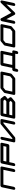

<svg xmlns="http://www.w3.org/2000/svg" viewBox="4123 -4872 891 9177"><g transform="rotate(-90 4568.5 -283.5)"><path d="M1142.6 -709Q1171.9 -709 1188 -688.5Q1200.2 -673.3 1200.2 -653.8Q1200.2 -646.5 1198.2 -638.2L1077.6 -71.3Q1071.3 -42 1046.1 -21Q1021 0 991.7 0Q962.4 0 946.3 -21Q934.1 -36.1 934.1 -55.7Q934.1 -63 936 -71.3L1041.5 -567.4H333L227.5 -71.3Q221.2 -42 196 -21Q170.9 0 141.6 0Q112.3 0 96.2 -21Q84 -36.1 84 -55.7Q84 -63 85.9 -71.3L206.5 -638.2Q212.9 -667.5 238 -688.2Q263.2 -709 292.5 -709Z M2145 -425.3 2175.3 -566.9H1466.8L1436.5 -425.3ZM2272 -354.5Q2266.1 -325.2 2240.7 -304.4Q2215.3 -283.7 2185.5 -283.7H1406.2L1361.3 -70.8Q1355 -41.5 1329.8 -20.8Q1304.7 0 1275.4 0Q1246.1 0 1230 -21Q1217.8 -35.6 1217.8 -55.2Q1217.8 -62.5 1219.7 -70.8L1340.3 -638.2Q1346.7 -667.5 1371.8 -688.2Q1397 -709 1426.3 -709H2276.4Q2306.2 -709 2322.3 -688.5Q2334.5 -673.3 2334.5 -653.8Q2334.5 -646.5 2332.5 -638.2Z M3466.3 -637.7 3345.7 -70.8Q3339.4 -41.5 3314.2 -20.8Q3289.1 0 3259.8 0Q3230.5 0 3214.4 -21Q3202.1 -35.6 3202.1 -55.2Q3202.1 -62.5 3204.1 -70.8L3309.6 -566.9H3268.1L2605.5 -20.5Q2580.6 0 2550.8 0H2409.2Q2379.9 0 2363.8 -21Q2351.6 -35.6 2351.6 -55.2Q2351.6 -62.5 2353.5 -70.8L2474.1 -637.7Q2480 -667 2505.1 -687.7Q2530.3 -708.5 2559.6 -708.5Q2588.9 -708.5 2605.5 -688Q2617.2 -672.4 2617.2 -652.8Q2617.2 -645.5 2615.7 -637.7L2510.3 -141.6H2551.8L3213.9 -688Q3238.8 -708.5 3268.6 -708.5H3410.2Q3439.5 -708.5 3456.1 -688Q3467.8 -672.4 3467.8 -652.8Q3467.8 -645.5 3466.3 -637.7Z M4252.4 -142.1 4338.4 -212.9 4282.2 -283.7H3673.8L3644 -142.1ZM4312.5 -425.3 4398.4 -496.1 4342.8 -567.4H3734.4L3704.1 -425.3ZM4426.8 -354.5 4499.5 -263.2Q4511.2 -247.6 4511.2 -228Q4511.2 -220.7 4509.8 -212.9Q4503.4 -183.6 4478 -162.6L4306.2 -21Q4280.8 0 4251.5 0H3543Q3522.5 0 3508.8 -10.7Q3485.4 -27.8 3485.4 -55.2Q3485.4 -63 3487.3 -71.3L3607.9 -638.2Q3614.3 -667.5 3639.4 -688.2Q3664.6 -709 3693.8 -709H4402.3Q4431.6 -709 4447.8 -688L4559.6 -546.4Q4571.8 -531.7 4571.8 -511.7Q4571.8 -504.4 4569.8 -496.1Q4563.5 -466.8 4538.1 -446.3Z M5507.8 -241.7 5577.1 -566.9H4968.8L4846.7 -466.8L4777.8 -141.6H5386.2ZM5677.7 -708.5Q5707 -708.5 5723.6 -688Q5735.4 -672.4 5735.4 -652.8Q5735.4 -645.5 5733.9 -637.7L5643.1 -212.4Q5637.2 -183.1 5611.8 -162.6L5439.9 -20.5Q5415 0 5385.3 0H4676.8Q4647.5 0 4631.3 -21Q4619.1 -35.6 4619.1 -55.2Q4619.1 -62.5 4621.1 -70.8L4711.4 -496.1Q4717.8 -525.4 4743.2 -545.9L4914.6 -688Q4939.5 -708.5 4968.8 -708.5Z M6478.5 -142.1 6568.8 -566.9H6144L6053.7 -142.1ZM6716.8 70.8Q6710.4 100.1 6685.3 120.8Q6660.2 141.6 6630.9 141.6Q6601.6 141.6 6585.4 120.6Q6573.2 106 6573.2 86.4Q6573.2 79.1 6575.2 70.8L6590.3 0H5881.3L5866.2 70.8Q5859.9 100.1 5834.7 120.8Q5809.6 141.6 5780.3 141.6Q5751 141.6 5734.9 120.6Q5722.7 106 5722.7 86.4Q5722.7 79.1 5724.6 70.8L5754.9 -70.8Q5761.2 -100.6 5786.4 -121.3Q5811.5 -142.1 5840.8 -142.1H5911.6L6017.1 -637.7Q6023.4 -667.5 6048.6 -688.2Q6073.7 -709 6103 -709H6670.4Q6699.7 -709 6715.8 -688.5Q6728 -673.3 6728 -653.3Q6728 -646 6726.1 -637.7L6620.6 -142.1H6691.4Q6720.7 -142.1 6736.8 -121.6Q6749 -106.4 6749 -86.4Q6749 -79.1 6747.1 -70.8Z M7775.4 -241.7 7844.7 -566.9H7236.3L7114.3 -466.8L7045.4 -141.6H7653.8ZM7945.3 -708.5Q7974.6 -708.5 7991.2 -688Q8002.9 -672.4 8002.9 -652.8Q8002.9 -645.5 8001.5 -637.7L7910.6 -212.4Q7904.8 -183.1 7879.4 -162.6L7707.5 -20.5Q7682.6 0 7652.8 0H6944.3Q6915 0 6898.9 -21Q6886.7 -35.6 6886.7 -55.2Q6886.7 -62.5 6888.7 -70.8L6979 -496.1Q6985.4 -525.4 7010.7 -545.9L7182.1 -688Q7207 -708.5 7236.3 -708.5Z M9135.3 -637.7 9014.6 -70.8Q9008.3 -41.5 8983.2 -20.8Q8958 0 8928.7 0Q8899.4 0 8883.3 -21Q8871.1 -35.6 8871.1 -55.2Q8871.1 -62.5 8873 -70.8L8948.2 -425.3L8566.4 -28.8Q8538.6 0 8503.4 0Q8468.3 0 8452.6 -28.8L8239.3 -425.3L8164.1 -70.8Q8157.7 -41.5 8132.6 -20.8Q8107.4 0 8078.1 0Q8048.8 0 8032.7 -21Q8020.5 -35.6 8020.5 -55.2Q8020.5 -62.5 8022.5 -70.8L8143.1 -637.7Q8148.9 -667 8174.1 -687.7Q8199.2 -708.5 8228.5 -708.5Q8263.2 -708.5 8279.3 -680.2H8279.8L8543.5 -189L9016.1 -680.2Q9043.9 -708.5 9079.1 -708.5Q9108.4 -708.5 9125 -688Q9136.7 -672.4 9136.7 -652.8Q9136.7 -645.5 9135.3 -637.7Z"/></g></svg>

Font: Robtronika
Style: Italic
Weight: 400
Italic angle: -12°
Designer: GGBot
Version: 1.00